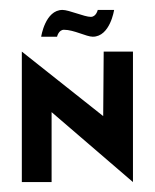

<svg xmlns="http://www.w3.org/2000/svg" viewBox="-20 -367 312 387"><path d="M109 -307C129 -307 154 -293 167 -293C202 -293 210 -347 210 -347H177C177 -347 174 -333 163 -333C150 -333 119 -347 106 -347C71 -347 63 -293 63 -293H95C95 -293 98 -307 109 -307ZM24 0H84V-141L248 0V-263H189L188 -133L24 -263Z"/></svg>

Font: Hussar Tani
Style: Dwa
Weight: 700
Foundry: Cannot Into Space Fonts
Version: Version 0.92